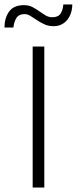

<svg xmlns="http://www.w3.org/2000/svg" viewBox="-66 -838 343 858"><path d="M132 -630V0H80V-630ZM-46 -715Q-46 -757 -25.5 -786Q-5 -815 41 -815Q63 -815 79 -806.5Q95 -798 109 -788Q123 -778 137 -769.5Q151 -761 168 -761Q194 -761 204.5 -777Q215 -793 217 -818H257Q257 -799 251.5 -781.5Q246 -764 235.5 -750.5Q225 -737 209.5 -729Q194 -721 173 -721Q150 -721 132 -729.5Q114 -738 99 -748Q84 -758 70.5 -766.5Q57 -775 44 -775Q18 -775 7 -757Q-4 -739 -6 -715Z"/></svg>

Font: Mukta ExtraLight
Style: Regular
Weight: 275
Designer: Girish Dalvi and Yashodeep Gholap
Foundry: Ek Type
Version: Version 2.538;PS 1.002;hotconv 16.6.51;makeotf.lib2.5.65220;